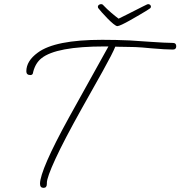

<svg xmlns="http://www.w3.org/2000/svg" viewBox="-20 -846 870 926"><path d="M695 -826Q700 -826 704 -822.5Q708 -819 708 -814Q708 -809 704 -806Q702 -804 687.5 -795Q673 -786 651.5 -773.5Q630 -761 608 -748.5Q586 -736 569 -728Q552 -720 546 -720Q540 -720 526.5 -731Q513 -742 498 -757.5Q483 -773 470.5 -787Q458 -801 453 -808Q452 -810 452 -814Q452 -819 457 -822.5Q462 -826 467 -826Q475 -826 479 -820Q496 -802 516.5 -784.5Q537 -767 552 -756Q567 -763 588.5 -774Q610 -785 632 -796Q654 -807 670.5 -815.5Q687 -824 690 -825Q692 -826 695 -826ZM190 60Q173 60 173 40Q173 8 208 -72.5Q243 -153 313 -280L503 -622H484Q251 -622 180 -565Q151 -542 140 -499Q139 -484 127 -484Q107 -484 107 -502Q107 -552 162 -592Q245 -654 473 -654Q539 -654 606 -651L710 -644Q742 -642 768 -640.5Q794 -639 814 -639Q830 -639 830 -623Q830 -607 814 -607Q779 -607 710 -613Q660 -618 632 -619Q604 -620 581 -620Q560 -620 550 -620.5Q540 -621 536 -621Q524 -590 475 -502L374 -322Q289 -170 247.5 -80Q206 10 206 36V41Q206 60 190 60Z"/></svg>

Font: Oooh Baby
Style: Regular
Weight: 400
Designer: Robert E. Leuschke
Foundry: Robert E. Leuschke
Version: Version 1.011; ttfautohint (v1.8.3)